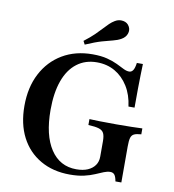

<svg xmlns="http://www.w3.org/2000/svg" viewBox="-86 -844 845 931"><g transform="rotate(10 336.5 -378.0)"><path d="M319.4 11.3Q236.3 11.3 174.2 -24.6Q112.1 -60.5 78.6 -125.4Q45.2 -190.3 45.2 -279Q45.2 -370.2 80.6 -438.3Q116.1 -506.5 179.8 -544.4Q243.5 -582.3 328.2 -582.3Q370.2 -582.3 400 -574.6Q429.8 -566.9 451.2 -556.5Q472.6 -546 487.9 -538.3Q503.2 -530.6 516.1 -530.6Q528.2 -530.6 535.5 -541.9Q542.7 -553.2 546 -578.2H575.8Q575 -552.4 574.2 -524.2Q573.4 -496 573 -457.7Q572.6 -419.4 572.6 -362.9H542.7Q535.5 -419.4 509.7 -460.9Q483.9 -502.4 444.8 -525Q405.6 -547.6 355.6 -547.6Q298.4 -547.6 257.3 -516.1Q216.1 -484.7 194.8 -425.4Q173.4 -366.1 173.4 -281.5Q173.4 -157.3 219 -88.3Q264.5 -19.4 346 -19.4Q379 -19.4 402 -29.4Q425 -39.5 437.5 -57.3Q450 -75 450 -100V-175.8Q450 -201.6 443.5 -214.9Q437.1 -228.2 419.4 -233.9Q401.6 -239.5 366.9 -241.1V-270.2Q383.9 -269.4 417.7 -268.5Q451.6 -267.7 500 -267.7Q543.5 -267.7 575 -268.5Q606.5 -269.4 627.4 -270.2V-241.1Q604 -239.5 592.3 -233.9Q580.6 -228.2 576.6 -214.1Q572.6 -200 572.6 -171.8V5.6H543.5Q539.5 -16.9 532.3 -26.2Q525 -35.5 511.3 -35.5Q496.8 -35.5 479.8 -28.6Q462.9 -21.8 440.7 -12.1Q418.5 -2.4 389.1 4.4Q359.7 11.3 319.4 11.3ZM281.5 -621.8 272.6 -638.7Q303.2 -662.1 322.6 -681Q341.9 -700 355.2 -714.5Q368.5 -729 380.2 -740.3Q391.9 -751.6 405.6 -759.7Q424.2 -771 445.6 -767.3Q466.9 -763.7 476.6 -745.2Q485.5 -729 479 -710.5Q472.6 -691.9 452.4 -680.6Q435.5 -671 413.7 -665.7Q391.9 -660.5 360.9 -651.6Q329.8 -642.7 281.5 -621.8Z"/></g></svg>

Font: Playfair
Style: Bold
Weight: 700
Designer: Claus Eggers Sørensen
Foundry: Claus Eggers Sørensen
Version: Version 2.001;gftools[0.9.30]